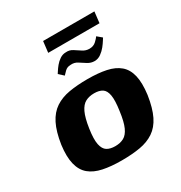

<svg xmlns="http://www.w3.org/2000/svg" viewBox="-159 -777 848 898"><g transform="rotate(-30 265.0 -328.0)"><path d="M241 6Q184 6 141 -3Q98 -12 71 -34.5Q44 -57 34 -97.5Q24 -138 32 -199Q42 -265 62.5 -305.5Q83 -346 115.5 -367.5Q148 -389 192 -396.5Q236 -404 292 -404Q349 -404 391.5 -395Q434 -386 460.5 -363.5Q487 -341 496.5 -301Q506 -261 498 -199Q488 -133 468 -92.5Q448 -52 416 -30.5Q384 -9 340.5 -1.5Q297 6 241 6ZM248 -67Q275 -67 294.5 -77.5Q314 -88 327 -116.5Q340 -145 347 -199Q355 -253 350 -281.5Q345 -310 328.5 -320.5Q312 -331 285 -331Q258 -331 238 -320.5Q218 -310 204.5 -281.5Q191 -253 183 -199Q175 -145 181 -116.5Q187 -88 204 -77.5Q221 -67 248 -67ZM363 -460Q344 -460 327 -470.5Q310 -481 293.5 -492Q277 -503 256 -501Q238 -501 225.5 -489Q213 -477 208 -471L183 -494Q184 -495 190.5 -505.5Q197 -516 208 -529.5Q219 -543 234 -553Q249 -563 266 -563Q286 -565 303 -554Q320 -543 336 -532.5Q352 -522 371 -522Q393 -522 407 -535Q421 -548 427 -557L452 -536Q451 -535 444 -523.5Q437 -512 425.5 -497.5Q414 -483 398 -471.5Q382 -460 363 -460ZM194 -602 201 -662H478L471 -602Z"/></g></svg>

Font: Genos Thin
Style: Bold Italic
Weight: 700
Italic angle: -8°
Version: Version 1.010